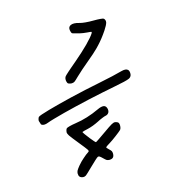

<svg xmlns="http://www.w3.org/2000/svg" viewBox="-226 -1041 1182 1277"><g transform="rotate(30 365.0 -402.0)"><path d="M557.6 81.1Q550.8 73.7 547.4 63.5Q544.4 53.2 542 29.8Q540.5 15.1 540.5 -0.5Q540.5 -13.2 541.5 -26.9Q543 -57.1 547.9 -78.6Q549.8 -86.4 537.6 -89.4Q525.4 -92.3 459.5 -99.1Q398.9 -105.5 381.3 -108.9Q364.3 -112.3 356.4 -120.1Q352.1 -125 348.6 -131.8Q345.2 -138.7 345.2 -143.6Q345.2 -148.4 355 -165.5Q364.7 -182.1 378.9 -201.2Q404.8 -235.8 424.3 -273.4Q444.3 -311 460 -354.5Q470.2 -383.3 483.4 -393.1Q484.4 -393.6 485.4 -394.5Q497.6 -401.4 512.7 -393.1Q528.3 -384.3 532.2 -370.6Q535.6 -356.4 526.4 -343.3Q522 -337.4 515.1 -320.3Q507.8 -303.7 502.4 -285.6Q496.6 -267.6 486.8 -245.1Q476.6 -223.1 468.3 -210Q459.5 -196.8 453.6 -186Q447.3 -175.3 447.3 -173.8Q447.3 -171.9 467.3 -168.5Q487.3 -165 509.8 -162.6Q528.3 -160.6 543 -159.7Q557.6 -158.7 559.1 -160.2Q560.5 -161.1 565.4 -186.5Q570.3 -211.9 576.2 -246.1Q585 -297.9 589.8 -314.9Q594.7 -332.5 601.6 -337.9Q606 -341.8 612.3 -344.2Q618.2 -347.2 622.6 -347.2Q632.8 -347.2 645 -334Q657.2 -320.3 657.2 -309.1Q657.2 -296.9 651.9 -259.3Q646.5 -221.7 642.1 -203.6Q634.8 -173.8 634.8 -166.5Q634.8 -160.6 657.2 -162.1Q673.3 -163.1 680.2 -161.1Q687 -159.2 695.8 -150.9Q708 -138.2 708 -127Q708 -115.7 696.3 -103.5Q688 -95.7 680.2 -93.3Q672.4 -91.3 653.3 -91.3Q635.3 -91.3 627.9 -89.4Q621.1 -87.4 618.7 -82Q616.7 -78.6 615.7 -54.2Q614.3 -30.3 614.3 0Q613.8 53.2 612.3 64.9Q610.4 76.2 602.1 83.5Q589.8 93.3 579.1 92.8Q568.8 92.3 557.6 81.1ZM159.2 -92.3Q153.8 -97.2 150.4 -104.5Q146.5 -111.3 146.5 -116.2Q146.5 -126.5 181.6 -189.5Q216.8 -252.9 267.1 -335Q294.4 -379.4 323.7 -425.3Q353 -471.2 381.3 -513.2Q441.9 -604.5 469.2 -653.3Q486.3 -683.1 504.4 -683.1Q516.1 -683.1 528.3 -670.9Q539.6 -660.2 539.6 -646.5Q539.6 -640.1 537.1 -633.8Q529.8 -613.3 481.4 -542.5Q432.1 -469.7 376 -381.8Q320.3 -293.5 278.8 -223.1Q256.3 -185.5 240.7 -156.2Q224.6 -127.4 218.3 -112.8Q207 -86.9 191.4 -81.1Q187.5 -79.6 183.6 -79.6Q175.3 -84 159.2 -92.3ZM177.2 -418.5Q169.4 -426.3 167 -434.1Q165.5 -438 165.5 -450.2Q165.5 -460 166.5 -474.6Q167.5 -488.8 168.9 -509.3Q170.9 -529.8 172.9 -558.6Q178.7 -628.9 178.7 -689.5Q178.2 -750.5 171.9 -773.4Q169.4 -781.7 166 -780.3Q162.1 -778.8 145 -763.7Q135.3 -754.9 123 -746.1Q110.8 -736.8 103.5 -732.9Q96.2 -728.5 86.4 -723.1Q77.1 -717.8 71.3 -714.4Q62 -708 57.1 -708Q52.7 -708 43.5 -713.4Q22.5 -725.1 22.5 -741.2Q22.5 -745.6 23.9 -750Q30.8 -772 67.9 -792Q80.1 -798.3 100.6 -815.4Q121.1 -832.5 140.1 -852.1Q159.7 -872.1 174.8 -884.8Q189.9 -897.5 194.3 -897.5Q210.9 -897.5 220.2 -883.3Q229 -868.7 236.8 -830.6Q248 -773.4 249.5 -725.1Q250 -714.4 250 -702.1Q250 -660.6 244.6 -606.9Q241.2 -572.3 238.8 -534.2Q236.3 -496.6 236.3 -477.1Q236.3 -445.8 234.4 -436.5Q232.4 -427.2 224.1 -418.5Q222.2 -416 219.2 -414.6Q218.3 -413.6 217.3 -413.1Q214.8 -411.1 211.9 -409.7Q205.1 -405.8 200.7 -405.8Q196.3 -405.8 189.5 -409.7Q182.6 -413.1 177.2 -418.5Z"/></g></svg>

Font: Casuwalt
Style: Regular
Weight: 400
Designer: Walter E Stewart
Version: 0.1